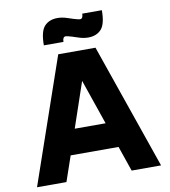

<svg xmlns="http://www.w3.org/2000/svg" viewBox="-102 -1070 1024 1157"><g transform="rotate(-10 409.5 -491.5)"><path d="M30 0ZM556 -154H263L210 0H30L295 -767H523L789 0H609ZM504 -308 409 -584 315 -308ZM328 -983Q356 -983 386 -973L423 -961Q453 -952 461 -952Q480 -952 480 -983H600Q600 -898 571 -866.5Q542 -835 491 -835Q463 -835 433 -845L396 -857Q366 -866 358 -866Q339 -866 339 -835H219Q219 -920 248 -951.5Q277 -983 328 -983Z"/></g></svg>

Font: Biryani Heavy
Style: Regular
Weight: 900
Designer: Dan Reynolds and Mathieu Réguer
Foundry: Dan Reynolds and Mathieu Réguer
Version: Version 1.003; ttfautohint (v1.1) -l 5 -r 5 -G 72 -x 0 -D la